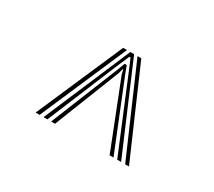

<svg xmlns="http://www.w3.org/2000/svg" viewBox="-58 -899 457 410"><g transform="rotate(30 171.0 -693.5)"><path d="M75.5 -586.8 166.5 -800H175.8L266.8 -586.8H257.2L185.5 -759.8L172.8 -790H169.8L156.8 -759.8L85 -586.8ZM56 -586.8 148.8 -800H158.2L65.8 -586.8ZM276.8 -586.8 184.2 -800H193.5L286.2 -586.8ZM94.2 -586.8 161.8 -754 168.5 -772H173.8L180.5 -754L248 -586.8H238.5L174.5 -749.2L172 -760H170.5L167.8 -749.2L103.8 -586.8Z"/></g></svg>

Font: Big Shoulders Inline Display Light
Style: Regular
Weight: 300
Designer: Patric King
Foundry: XO Type Co
Version: Version 1.000